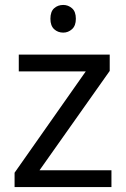

<svg xmlns="http://www.w3.org/2000/svg" viewBox="-20 -757 510 777"><path d="M431 0H39V-58L327 -468H56V-536H424V-470L140 -68H431ZM236 -737Q256 -737 271.5 -723.5Q287 -710 287 -681Q287 -653 271.5 -639Q256 -625 236 -625Q214 -625 199 -639Q184 -653 184 -681Q184 -710 199 -723.5Q214 -737 236 -737Z"/></svg>

Font: Noto Sans Lepcha
Style: Regular
Weight: 400
Designer: Monotype Design Team
Foundry: Monotype Imaging Inc.
Version: Version 2.006; ttfautohint (v1.8.4.7-5d5b)